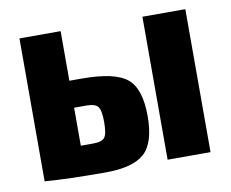

<svg xmlns="http://www.w3.org/2000/svg" viewBox="-61 -570 783 652"><g transform="rotate(-10 330.0 -243.5)"><path d="M186 -322H229Q342 -322 384.5 -287.5Q427 -253 427 -158Q427 -65 387 -29.5Q347 6 254 6Q121 6 48 0H44V-493H186ZM616 -493V0H468V-493ZM186 -98H229Q259 -98 268.5 -110.5Q278 -123 278 -164Q278 -203 268.5 -216Q259 -229 229 -229H186Z"/></g></svg>

Font: exo2condensed_b
Style: Bold
Weight: 700
Width: 3
Designer: Natanael Gama
Version: Version 1.001;PS 001.001;hotconv 1.0.70;makeotf.lib2.5.58329